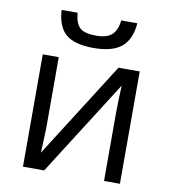

<svg xmlns="http://www.w3.org/2000/svg" viewBox="-84 -828 802 901"><g transform="rotate(10 317.0 -378.0)"><path d="M162.1 -535.2V-195.8L158.7 -106.9L157.2 -79.1L446.8 -535.2H547.9V0H472.2V-327.1L473.6 -391.6L476.1 -455.1L187 0H85.9V-535.2ZM314.9 -606Q224.6 -606 183.1 -640.9Q141.6 -675.8 136.7 -755.9H212.9Q217.3 -705.1 239.5 -685.1Q261.7 -665 316.9 -665Q367.2 -665 391.4 -686.5Q415.5 -708 420.9 -755.9H497.6Q491.7 -678.7 448.2 -642.3Q404.8 -606 314.9 -606Z"/></g></svg>

Font: HunimalSansv1.5
Style: Regular
Weight: 400
Foundry: Ascender Corporation
Version: Version 1.10